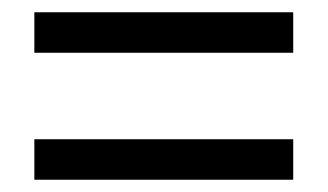

<svg xmlns="http://www.w3.org/2000/svg" viewBox="-20 -480 534 313"><path d="M36 -460H458V-394H36ZM36 -253H458V-187H36Z"/></svg>

Font: Gontserrat
Style: Regular
Weight: 400
Designer: Julieta Ulanovsky
Foundry: Julieta Ulanovsky
Version: Version 6.001